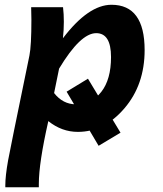

<svg xmlns="http://www.w3.org/2000/svg" viewBox="-20 -543 687 809"><path d="M143.6 246.1H2.4V238.3Q2.4 198.2 14.2 132.3Q19.5 101.1 104 -309.1Q112.3 -350.1 112.3 -460Q112.3 -489.7 111.3 -512.7H245.6Q249 -483.9 249 -451.2Q249 -416 245.1 -381.8Q352.5 -522.9 449.7 -522.9Q589.4 -522.9 589.4 -332Q589.4 -186 504.4 -86.7Q419.4 12.7 308.1 12.7Q240.2 12.7 183.6 -32.7Q143.6 143.6 143.6 231.9ZM299.8 -103.5Q365.7 -103.5 406.7 -155.8Q447.8 -208 447.8 -302.7Q447.8 -403.3 385.3 -403.3Q318.8 -403.3 229 -253.9L208 -150.9Q245.1 -103.5 299.8 -103.5ZM395.5 71.3 260.7 -156.7 350.6 -211.4 487.8 16.1Z"/></svg>

Font: Cadman
Style: Bold Italic
Weight: 700
Italic angle: -12°
Designer: Paul James MIller
Foundry: High-Logic / Made with FontCreator
Version: Version 2.114;March 28, 2021;FontCreator 13.0.0.2683 64-bit